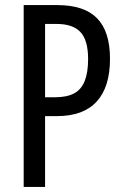

<svg xmlns="http://www.w3.org/2000/svg" viewBox="-20 -734 483 754"><path d="M205 -714Q311 -714 361.5 -662Q412 -610 412 -503Q412 -448 399 -406Q386 -364 360 -335.5Q334 -307 295 -292.5Q256 -278 203 -278H157V0H73V-714ZM202 -640H157V-352H195Q242 -352 270.5 -367Q299 -382 312.5 -415.5Q326 -449 326 -502Q326 -576 296 -608Q266 -640 202 -640Z"/></svg>

Font: Noto Sans Thai ExtraCondensed
Style: Regular
Weight: 400
Width: 2
Designer: Monotype Design Team
Foundry: Monotype Imaging Inc.
Version: Version 2.002